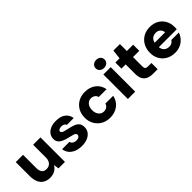

<svg xmlns="http://www.w3.org/2000/svg" viewBox="167 -1744 2775 2775"><g transform="rotate(-45 1554.5 -356.0)"><path d="M253 12Q191 12 147.5 -14.5Q104 -41 81.5 -92Q59 -143 59 -216V-501H208V-231Q208 -174 231.5 -144Q255 -114 306 -114Q337 -114 361.5 -128.5Q386 -143 400 -170Q414 -197 414 -236V-501H564V0H432L420 -81Q398 -39 355.5 -13.5Q313 12 253 12Z M903 12Q833 12 781 -10.5Q729 -33 699.5 -72Q670 -111 665 -159H814Q818 -143 829.5 -129.5Q841 -116 859 -108.5Q877 -101 900 -101Q925 -101 940.5 -107.5Q956 -114 963.5 -125Q971 -136 971 -148Q971 -166 959.5 -175.5Q948 -185 926 -191.5Q904 -198 874 -205Q838 -213 803.5 -223.5Q769 -234 740.5 -249.5Q712 -265 695.5 -290.5Q679 -316 679 -353Q679 -398 704 -434.5Q729 -471 776 -492Q823 -513 890 -513Q984 -513 1038 -471.5Q1092 -430 1102 -359H962Q956 -378 937.5 -389Q919 -400 889 -400Q857 -400 840 -388.5Q823 -377 823 -361Q823 -348 835 -338.5Q847 -329 869 -322.5Q891 -316 922 -309Q982 -296 1026 -281Q1070 -266 1095.5 -237.5Q1121 -209 1121 -156Q1122 -107 1095 -69Q1068 -31 1019.5 -9.5Q971 12 903 12Z M1481 12Q1403 12 1343.5 -22Q1284 -56 1250.5 -115Q1217 -174 1217 -249Q1217 -326 1250.5 -385.5Q1284 -445 1343.5 -479Q1403 -513 1481 -513Q1580 -513 1647.5 -461.5Q1715 -410 1733 -318H1573Q1565 -349 1540 -367Q1515 -385 1480 -385Q1447 -385 1422.5 -368.5Q1398 -352 1384 -322Q1370 -292 1370 -251Q1370 -220 1378 -195.5Q1386 -171 1400.5 -153Q1415 -135 1435 -125.5Q1455 -116 1480 -116Q1503 -116 1522 -124Q1541 -132 1554.5 -147Q1568 -162 1573 -183H1733Q1715 -94 1647 -41Q1579 12 1481 12Z M1850 0V-501H2000V0ZM1925 -560Q1885 -560 1859.5 -583.5Q1834 -607 1834 -642Q1834 -677 1859.5 -700.5Q1885 -724 1925 -724Q1966 -724 1991 -700.5Q2016 -677 2016 -642Q2016 -607 1991 -583.5Q1966 -560 1925 -560Z M2365 0Q2311 0 2269 -17.5Q2227 -35 2204 -75Q2181 -115 2181 -184V-376H2095V-501H2181L2197 -643H2330V-501H2459V-376H2331V-182Q2331 -152 2344.5 -139.5Q2358 -127 2391 -127H2459V0Z M2810 12Q2732 12 2673 -20.5Q2614 -53 2580.5 -111Q2547 -169 2547 -245Q2547 -323 2580 -383.5Q2613 -444 2672 -478.5Q2731 -513 2810 -513Q2885 -513 2942.5 -480.5Q3000 -448 3032 -391.5Q3064 -335 3064 -262Q3064 -252 3064 -239.5Q3064 -227 3062 -213H2653V-301H2912Q2909 -342 2881 -367.5Q2853 -393 2811 -393Q2778 -393 2751.5 -378Q2725 -363 2710 -333.5Q2695 -304 2695 -258V-228Q2695 -194 2708.5 -167Q2722 -140 2748 -125Q2774 -110 2808 -110Q2841 -110 2862.5 -123.5Q2884 -137 2896 -159H3050Q3035 -111 3001 -72Q2967 -33 2918.5 -10.5Q2870 12 2810 12Z"/></g></svg>

Font: DM Sans 17pt Black
Style: Regular
Weight: 900
Version: Version 4.004;gftools[0.9.30]